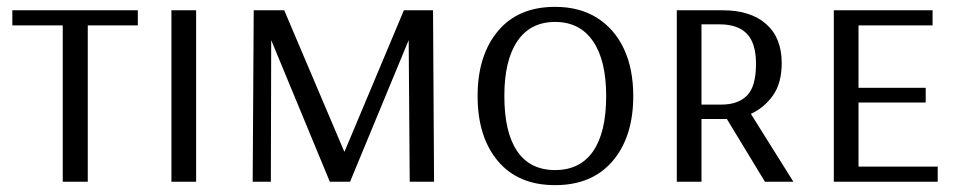

<svg xmlns="http://www.w3.org/2000/svg" viewBox="-20 -530 2799 560"><path d="M163 0V-456H16V-500H382V-456H236V0Z M480 0V-500H552V0Z M717 0 720 -500H809L984 -88H985L1158 -500H1243L1246 0H1175L1172 -413L1001 0H942L771 -413L770 0Z M1599 10Q1491 10 1432 -60.5Q1373 -131 1373 -250Q1373 -368 1432 -439Q1491 -510 1599 -510Q1671 -510 1722 -477.5Q1773 -445 1800 -387Q1827 -329 1827 -250Q1827 -131 1767 -60.5Q1707 10 1599 10ZM1599 -34Q1672 -34 1710 -89Q1748 -144 1748 -250Q1748 -354 1709.5 -410Q1671 -466 1599 -466Q1527 -466 1489 -410Q1451 -354 1451 -250Q1451 -144 1488.5 -89Q1526 -34 1599 -34Z M1954 0V-500H2088Q2169 -500 2214.5 -460Q2260 -420 2260 -346Q2260 -287 2234 -251Q2208 -215 2170 -198L2294 0H2211L2100 -183H2026V0ZM2026 -225H2085Q2132 -225 2158.5 -251Q2185 -277 2185 -344Q2185 -404 2158.5 -431.5Q2132 -459 2079 -459H2026Z M2412 0V-500H2700V-456H2484V-274H2680V-231H2484V-44H2715V0Z"/></svg>

Font: Arsenal SC
Style: Regular
Weight: 400
Designer: Andrij Shevchenko
Foundry: Stairsfor
Version: Version 2.001; ttfautohint (v1.8.4.7-5d5b)